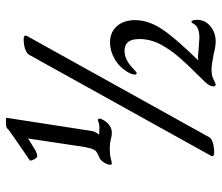

<svg xmlns="http://www.w3.org/2000/svg" viewBox="-70 -674 749 649"><g transform="rotate(-90 304.5 -349.5)"><path d="M72 -352Q72 -359 78 -369.5Q84 -380 92 -386Q109 -393 116 -398Q122 -403 125 -411Q128 -419 129.5 -426.5Q131 -434 132 -437L161 -630L156 -626L138 -615Q126 -607 117 -602.5Q108 -598 102 -598Q94 -598 87 -616Q86 -621 86.5 -622.5Q87 -624 91 -626Q163 -675 189 -694Q194 -700 199 -702Q204 -704 216 -704Q225 -704 231 -703L187 -419Q186 -404 175 -391V-389Q185 -388 199 -388Q208 -388 214.5 -390.5Q221 -393 223 -393Q228 -393 228 -388Q228 -382 222 -372Q205 -346 180 -346Q169 -346 160 -349Q144 -353 127 -353Q106 -353 93 -349.5Q80 -346 77 -346Q72 -346 72 -352ZM102 -10 443 -624Q447 -633 462 -638.5Q477 -644 497 -644Q504 -644 507 -641.5Q510 -639 508 -634L167 -20Q163 -10 148 -5Q133 0 113 0Q106 0 103 -2.5Q100 -5 102 -10ZM337 -2Q337 -16 352 -31Q406 -85 434 -117Q462 -149 479.5 -182.5Q497 -216 497 -253Q497 -279 487 -291Q477 -303 457 -303Q426 -303 395 -272Q385 -262 382 -262Q379 -262 378 -264Q377 -266 377 -269Q377 -277 383 -288Q400 -319 428 -335.5Q456 -352 486 -352Q520 -352 540.5 -329Q561 -306 561 -267Q561 -223 531.5 -178Q502 -133 426 -55V-53Q427 -53 429 -54Q431 -55 435 -55Q440 -55 458 -53Q497 -50 501 -50Q536 -50 547 -67Q549 -70 551 -73.5Q553 -77 556 -77Q558 -77 560 -71.5Q562 -66 562 -58Q562 -31 540.5 -13Q519 5 489 5Q471 5 445 -2Q408 -9 395 -9Q373 -9 360 -2Q347 5 344 5Q337 5 337 -2Z"/></g></svg>

Font: Charm
Style: Regular
Weight: 400
Designer: Katatrad Aksorn Co.,Ltd.
Foundry: Cadson Demak Co.,Ltd.
Version: Version 1.001